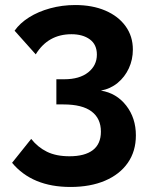

<svg xmlns="http://www.w3.org/2000/svg" viewBox="-20 -596 598 763"><path d="M381 -236Q443 -226 481.5 -176.5Q520 -127 520 -58Q520 5 488 51Q456 97 397.5 122Q339 147 260 147Q108 147 28 51L104 -44Q130 -11 166.5 7Q203 25 256 25Q317 25 349 0.5Q381 -24 381 -73Q381 -125 344 -153Q307 -181 232 -181H204V-281H235Q296 -281 330.5 -308.5Q365 -336 365 -379Q365 -419 337 -439.5Q309 -460 264 -460Q171 -460 122 -380L38 -474Q59 -504 95.5 -527Q132 -550 179.5 -563Q227 -576 279 -576Q347 -576 398.5 -554Q450 -532 479 -492Q508 -452 508 -399Q508 -359 492 -324.5Q476 -290 447.5 -266.5Q419 -243 381 -236Z"/></svg>

Font: Raleway
Style: Bold
Weight: 700
Designer: Matt McInerney, Pablo Impallari, Rodrigo Fuenzalida
Foundry: Matt McInerney, Pablo Impallari, Rodrigo Fuenzalida
Version: Version 4.026